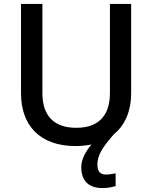

<svg xmlns="http://www.w3.org/2000/svg" viewBox="-20 -734 776 978"><path d="M476 104C476 56 503 15 560 -50C619 -98 648 -172 648 -258V-714H540V-260C540 -153 489 -83 369 -83C253 -83 196 -146 196 -259V-714H87V-259C87 -95 183 10 365 10C394 10 421 7 446 2C417 36 394 77 394 117C394 187 431 224 503 224C531 224 550 219 569 214V149C558 151 540 155 519 155C492 155 476 141 476 104Z"/></svg>

Font: Noto Sans Georgian Medium
Style: Regular
Weight: 500
Designer: Monotype Design Team, Akaki Razmadze
Foundry: Google LLC
Version: Version 2.005